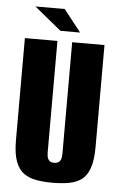

<svg xmlns="http://www.w3.org/2000/svg" viewBox="-53 -767 510 817"><g transform="rotate(5 202.0 -358.5)"><path d="M202 12Q164 12 133 6.5Q102 1 79.5 -15Q57 -31 44.5 -64.5Q32 -98 32 -155V-591H171V-115Q171 -99 175 -89.5Q179 -80 186 -76.5Q193 -73 202 -73Q211 -73 218.5 -76.5Q226 -80 230 -89.5Q234 -99 234 -115V-591H372V-156Q372 -99 360 -65Q348 -31 325.5 -15Q303 1 271.5 6.5Q240 12 202 12ZM180 -635 65 -729H190L264 -635Z"/></g></svg>

Font: Alumni Sans Thin ExtraBold
Style: Regular
Weight: 800
Version: Version 1.018